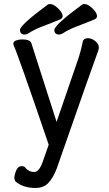

<svg xmlns="http://www.w3.org/2000/svg" viewBox="-20 -906 540 950"><path d="M155 24Q93 24 56 -9Q51 -18 51 -25Q51 -40 60 -62Q69 -84 87 -84Q102 -84 108 -73Q124 -55 150 -55Q175 -55 194 -113L221 -190Q66 -645 47 -683L46 -690Q46 -701 60 -706Q74 -711 90 -711Q128 -711 135 -693L260 -303L361 -597Q379 -647 390 -702Q395 -717 415 -717Q433 -717 451 -703Q469 -689 469 -670Q469 -664 466 -655Q443 -595 261 -73Q243 -26 219.5 -1Q196 24 155 24ZM103 -735Q79 -735 79 -758Q79 -782 216 -883Q220 -886 228 -886Q240 -886 255 -875Q270 -864 280 -850.5Q290 -837 290 -826Q290 -817 280 -811Q234 -792 191.5 -776Q149 -760 119 -740Q109 -735 103 -735ZM273 -735Q249 -735 249 -758Q249 -782 386 -883Q390 -886 398 -886Q410 -886 425 -875Q440 -864 450 -850.5Q460 -837 460 -826Q460 -817 450 -811Q404 -792 361.5 -776Q319 -760 289 -740Q279 -735 273 -735Z"/></svg>

Font: LXGW WenKai Mono Medium
Style: Regular
Weight: 500
Monospace: yes
Designer: LXGW / Fontworks Inc.
Foundry: LXGW / Fontworks Inc.
Version: Version 1.520; June 14, 2025